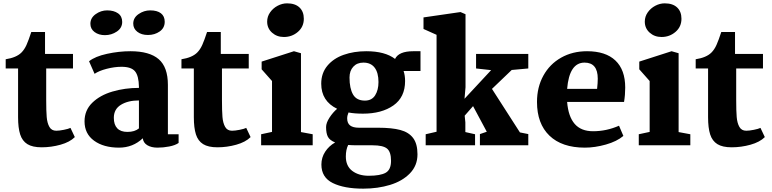

<svg xmlns="http://www.w3.org/2000/svg" viewBox="-20 -868 4613 1147"><path d="M249 -546H416V-459H256V-271Q256 -205 259 -169Q262 -133 275 -110Q288 -87 316 -87Q334 -87 361.5 -92.5Q389 -98 401 -104L427 -49Q397 -19 341.5 -3.5Q286 12 229 12Q174 12 143.5 -7Q113 -26 100.5 -65Q88 -104 88 -168V-459H14V-514Q78 -524 108 -554Q126 -572 138.5 -600Q151 -628 167 -677H249Z M485 0ZM983 -361V-66H1047V-14Q1027 0 991.5 7Q956 14 921 14Q884 14 860 -0.5Q836 -15 833 -42Q774 14 691 14Q599 14 542 -27.5Q485 -69 485 -143Q485 -209 531 -254Q577 -299 651.5 -321Q726 -343 810 -343V-349Q809 -415 786.5 -442Q764 -469 706 -469Q664 -469 617.5 -457Q571 -445 545 -427L512 -502Q548 -531 619.5 -546.5Q691 -562 759 -562Q873 -562 928 -514.5Q983 -467 983 -361ZM660 -164Q660 -123 680.5 -101.5Q701 -80 741 -80Q785 -80 810 -101V-268Q745 -268 702.5 -242Q660 -216 660 -164ZM520 -726Q520 -761 551.5 -783.5Q583 -806 620 -806Q660 -806 685 -788.5Q710 -771 710 -737Q710 -701 678 -679.5Q646 -658 607 -658Q570 -658 545 -676.5Q520 -695 520 -726ZM776 -727Q776 -762 808 -784Q840 -806 877 -806Q919 -806 941.5 -788.5Q964 -771 964 -738Q964 -701 934 -680Q904 -659 864 -659Q825 -659 800.5 -678Q776 -697 776 -727Z M1299 -546H1466V-459H1306V-271Q1306 -205 1309 -169Q1312 -133 1325 -110Q1338 -87 1366 -87Q1384 -87 1411.5 -92.5Q1439 -98 1451 -104L1477 -49Q1447 -19 1391.5 -3.5Q1336 12 1279 12Q1224 12 1193.5 -7Q1163 -26 1150.5 -65Q1138 -104 1138 -168V-459H1064V-514Q1128 -524 1158 -554Q1176 -572 1188.5 -600Q1201 -628 1217 -677H1299Z M1795 -756Q1795 -708 1759.5 -677.5Q1724 -647 1676 -647Q1634 -647 1605 -673Q1576 -699 1576 -739Q1576 -769 1593.5 -794Q1611 -819 1638.5 -833.5Q1666 -848 1695 -848Q1743 -848 1769 -823.5Q1795 -799 1795 -756ZM1778 -550V-79L1848 -66V0H1540V-66L1605 -80V-384L1543 -454V-500L1736 -562Z M2340 -516Q2362 -562 2449 -562H2492V-444H2391Q2400 -417 2400 -384Q2400 -287 2330 -238Q2260 -189 2148 -189Q2098 -189 2062 -196Q2054 -177 2054 -161Q2054 -132 2071.5 -118.5Q2089 -105 2124 -105H2239Q2321 -105 2371.5 -91.5Q2422 -78 2448 -43.5Q2474 -9 2474 54Q2474 121 2429 167.5Q2384 214 2310.5 236.5Q2237 259 2150 259Q2036 259 1968 225.5Q1900 192 1900 115Q1900 73 1922.5 38.5Q1945 4 1982 -17Q1950 -30 1939 -50.5Q1928 -71 1928 -109Q1928 -134 1948.5 -165.5Q1969 -197 1994 -218Q1899 -264 1899 -368Q1899 -431 1935.5 -475Q1972 -519 2033 -540.5Q2094 -562 2168 -562Q2280 -562 2340 -516ZM2068 -405Q2068 -340 2089 -303.5Q2110 -267 2160 -267Q2201 -267 2221 -298.5Q2241 -330 2241 -378Q2241 -434 2218 -464Q2195 -494 2151 -494Q2113 -494 2090.5 -469.5Q2068 -445 2068 -405ZM2046 67Q2046 124 2084.5 153Q2123 182 2183 182Q2252 182 2284 164Q2316 146 2316 93Q2316 39 2292 19.5Q2268 0 2206 0H2120Q2078 0 2060 -2Q2046 26 2046 67Z M2588 -81V-660L2510 -695V-764L2731 -796L2761 -783V-347L2755 -278L2914 -449L2824 -459V-546H3136V-459L3037 -450L2919 -337L3086 -77L3136 -67V0H2847V-67L2888 -81L2806 -234L2756 -177L2760 -137V-79L2818 -66V0H2523V-66Z M3715 -345Q3715 -301 3708 -259H3368Q3375 -172 3413 -128Q3451 -84 3523 -84Q3603 -84 3678 -117L3704 -56Q3665 -23 3599.5 -4.5Q3534 14 3474 14Q3337 14 3262.5 -57.5Q3188 -129 3188 -259Q3188 -347 3226 -416Q3264 -485 3332 -523.5Q3400 -562 3487 -562Q3598 -562 3656.5 -506.5Q3715 -451 3715 -345ZM3368 -337H3547Q3551 -373 3551 -398Q3551 -494 3472 -494Q3381 -494 3368 -337Z M4051 -756Q4051 -708 4015.5 -677.5Q3980 -647 3932 -647Q3890 -647 3861 -673Q3832 -699 3832 -739Q3832 -769 3849.5 -794Q3867 -819 3894.5 -833.5Q3922 -848 3951 -848Q3999 -848 4025 -823.5Q4051 -799 4051 -756ZM4034 -550V-79L4104 -66V0H3796V-66L3861 -80V-384L3799 -454V-500L3992 -562Z M4371 -546H4538V-459H4378V-271Q4378 -205 4381 -169Q4384 -133 4397 -110Q4410 -87 4438 -87Q4456 -87 4483.5 -92.5Q4511 -98 4523 -104L4549 -49Q4519 -19 4463.5 -3.5Q4408 12 4351 12Q4296 12 4265.5 -7Q4235 -26 4222.5 -65Q4210 -104 4210 -168V-459H4136V-514Q4200 -524 4230 -554Q4248 -572 4260.5 -600Q4273 -628 4289 -677H4371Z"/></svg>

Font: Martel Heavy
Style: Regular
Weight: 900
Designer: Dan Reynolds
Foundry: Dan Reynolds
Version: Version 1.001; ttfautohint (v1.1) -l 5 -r 5 -G 72 -x 0 -D la